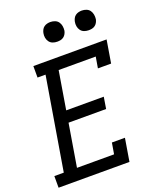

<svg xmlns="http://www.w3.org/2000/svg" viewBox="-172 -1048 941 1148"><g transform="rotate(-20 299.0 -474.0)"><path d="M-2 0V-74H58L156 -662H105V-735H571L547 -590H463L475 -661H239L199 -419H438L426 -345H187L142 -74H378L390 -145H473L449 0ZM490 -823Q475 -823 461.5 -828Q448 -833 439.5 -844.5Q431 -856 428.5 -870.5Q426 -885 429 -900Q431 -910 436 -920Q441 -930 450 -936.5Q459 -943 469.5 -945.5Q480 -948 490 -948Q505 -948 519 -942.5Q533 -937 541 -925.5Q549 -914 551.5 -899.5Q554 -885 552 -870Q550 -860 544.5 -850Q539 -840 530 -833.5Q521 -827 510.5 -825Q500 -823 490 -823ZM290 -823Q275 -823 261.5 -828Q248 -833 239.5 -844.5Q231 -856 228.5 -870.5Q226 -885 229 -900Q231 -910 236 -920Q241 -930 250 -936.5Q259 -943 269.5 -945.5Q280 -948 290 -948Q305 -948 319 -942.5Q333 -937 341 -925.5Q349 -914 351.5 -899.5Q354 -885 352 -870Q350 -860 344.5 -850Q339 -840 330 -833.5Q321 -827 310.5 -825Q300 -823 290 -823Z"/></g></svg>

Font: Iosevka Curly Slab Extended
Style: Italic
Weight: 400
Width: 7
Italic angle: -9°
Monospace: yes
Designer: Belleve Invis
Foundry: Belleve Invis
Version: Version 11.1.0; ttfautohint (v1.8.3)